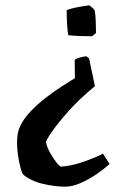

<svg xmlns="http://www.w3.org/2000/svg" viewBox="-20 -486 481 720"><path d="M325 -350Q300 -350 277 -351Q254 -352 236 -354Q234 -362 232 -388.5Q230 -415 230 -448Q239 -452 256.5 -456Q274 -460 290.5 -462.5Q307 -465 314 -466Q316 -466 325 -458Q334 -450 335 -447Q338 -431 339 -408Q340 -385 340 -362ZM225 214Q186 214 141 203.5Q96 193 66 168Q62 162 57 143.5Q52 125 48 100Q44 75 44 50Q44 34 46 19.5Q48 5 53 -7Q66 -38 94 -67.5Q122 -97 155 -122Q188 -147 217 -165.5Q246 -184 261 -193L260 -262Q267 -267 280 -270.5Q293 -274 304 -275L314 -267L336 -163Q279 -116 239.5 -72Q200 -28 177.5 4Q155 36 152 47Q157 68 168.5 88Q180 108 191 122.5Q202 137 209 139Q245 136 279.5 125Q314 114 338 103.5Q362 93 366 90L391 129Q370 148 341.5 167.5Q313 187 282 200.5Q251 214 225 214Z"/></svg>

Font: Labrada SemiBold
Style: Regular
Weight: 600
Designer: Mercedes Jáuregui
Foundry: Omnibus-Type Team
Version: Version 1.000; ttfautohint (v1.8.4.7-5d5b)